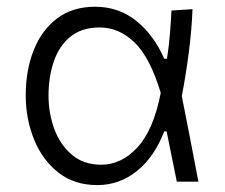

<svg xmlns="http://www.w3.org/2000/svg" viewBox="-20 -526 652 556"><path d="M261.5 10Q195 10 148.8 -26.5Q102.5 -63 78.5 -122.5Q54.5 -182 54.5 -249.5Q54.5 -323 77.8 -381.2Q101 -439.5 145.8 -473Q190.5 -506.5 255.5 -506.5Q324 -506.5 375 -465.2Q426 -424 455.5 -356H463.5Q469.5 -394 472.2 -429Q475 -464 476.5 -495.5L537.5 -499.5Q535 -437 526.5 -372.2Q518 -307.5 506.5 -247.5Q519 -185.5 530.8 -123.8Q542.5 -62 554.5 0H492Q484.5 -36.5 477.2 -73Q470 -109.5 462.5 -145.5H455.5Q427.5 -72 376.8 -31Q326 10 261.5 10ZM273 -49Q331.5 -49 378 -99.2Q424.5 -149.5 445.5 -257Q414.5 -360 369.5 -403.2Q324.5 -446.5 269 -446.5Q217 -446.5 184.2 -420Q151.5 -393.5 136 -348.5Q120.5 -303.5 120.5 -249Q120.5 -198.5 137.2 -152.8Q154 -107 188 -78Q222 -49 273 -49Z"/></svg>

Font: Commissioner Light
Style: Regular
Weight: 300
Designer: Kostas Bartsokas
Foundry: Kostas Bartsokas
Version: Version 1.000; ttfautohint (v1.8.3)